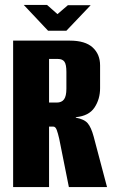

<svg xmlns="http://www.w3.org/2000/svg" viewBox="-20 -755 462 775"><path d="M33 0V-591H262Q324 -591 354 -563.5Q384 -536 384 -491V-399Q384 -355 361.5 -321Q339 -287 286 -282V-280Q320 -274 334 -257.5Q348 -241 358 -204L412 0H258L219 -195Q214 -217 209 -230.5Q204 -244 195 -244H178V0ZM178 -341H209Q229 -341 238.5 -354Q248 -367 248 -397V-465Q248 -495 240 -506Q232 -517 214 -517H178ZM174 -631 76 -735H170L212 -698L254 -734H346L248 -631Z"/></svg>

Font: Alumni Sans ExtraBold
Style: Regular
Weight: 800
Designer: Robert E. Leuschke
Foundry: Robert E. Leuschke
Version: Version 1.018